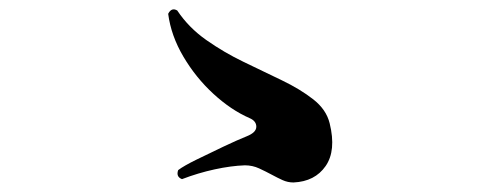

<svg xmlns="http://www.w3.org/2000/svg" viewBox="-20 -587 1040 403"><path d="M672 -328Q686 -271 663.5 -238.5Q641 -206 596 -204Q584 -204 573 -209Q562 -214 551 -220Q538 -227 524 -233.5Q510 -240 494 -240Q465 -239 430.5 -231.5Q396 -224 362 -211Q349 -216 354 -230Q366 -239 392.5 -252Q419 -265 448.5 -279Q478 -293 498 -301Q518 -309 518 -321Q518 -333 504 -339Q465 -356 428 -390Q391 -424 365 -468Q339 -512 333 -558Q340 -572 352 -565Q376 -529 413 -503Q450 -477 491.5 -457Q533 -437 571.5 -418.5Q610 -400 637.5 -378.5Q665 -357 672 -328Z"/></svg>

Font: Zen Antique
Style: Regular
Weight: 400
Designer: Yoshimichi Ohira
Foundry: Positype
Version: Version 1.001